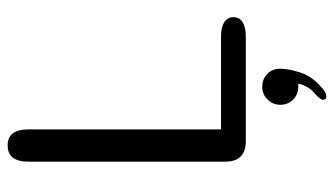

<svg xmlns="http://www.w3.org/2000/svg" viewBox="-206 -458 875 503"><g transform="rotate(-90 231.5 -206.5)"><path d="M144 -65H387.5Q411.5 -65 424.8 -56.5Q438 -48 438 -32Q438 -17 424.8 -8.5Q411.5 0 387.5 0H113.5Q59.5 0 59.5 -54V-569.5Q59.5 -624 102 -624Q144 -624 144 -569.5ZM256 43Q275 43 289 56Q303 69 303 90.5Q303 110.5 293.5 141.5Q284 172.5 254 198.5Q247 205 241 208Q235 211 230 211Q226 211 223.8 208.2Q221.5 205.5 221.5 203Q221.5 199 226 193Q230.5 187 239 180Q249 171.5 255.2 160.2Q261.5 149 264 137Q263 137.5 260.2 137.5Q257.5 137.5 256 137.5Q236 137.5 222.2 124Q208.5 110.5 208.5 90.5Q208.5 71 222.2 57Q236 43 256 43Z"/></g></svg>

Font: Sono
Style: Regular
Weight: 400
Designer: Tyler Finck
Foundry: Tyler Finck
Version: Version 2.112